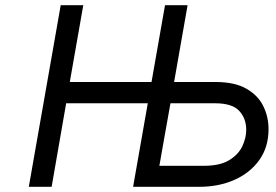

<svg xmlns="http://www.w3.org/2000/svg" viewBox="-20 -720 1064 740"><path d="M91 0 214 -700H301L249 -404H564L616 -700H703L580 0H493L550 -322H235L179 0ZM493 0 616 -700H703L651 -404H810Q884.5 -404 929.5 -378.2Q974.5 -352.5 994.8 -311Q1015 -269.5 1015 -222Q1015 -153.5 979.8 -103.8Q944.5 -54 884 -27Q823.5 0 748 0ZM594 -81H766Q828 -81 863.5 -102.8Q899 -124.5 914 -156.5Q929 -188.5 929 -220Q929 -263 902.2 -292.5Q875.5 -322 808 -322H637Z"/></svg>

Font: Overpass
Style: Italic
Weight: 400
Italic angle: -10°
Designer: Delve Withrington, Dave Bailey, Thomas Jockin
Foundry: Delve Fonts LLC
Version: Version 4.000